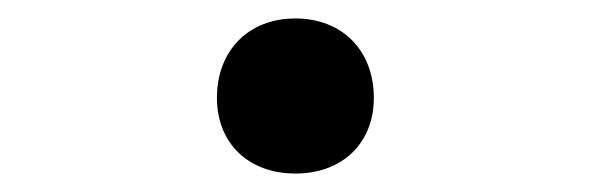

<svg xmlns="http://www.w3.org/2000/svg" viewBox="-20 -453 640 208"><path d="M300 -265C351 -265 385 -298 385 -347C385 -398 351 -433 300 -433C249 -433 215 -398 215 -347C215 -298 249 -265 300 -265Z"/></svg>

Font: JetBrains Mono Medium
Style: Regular
Weight: 436
Monospace: yes
Designer: Philipp Nurullin, Konstantin Bulenkov
Foundry: JetBrains
Version: Version 2.305